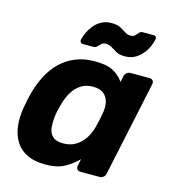

<svg xmlns="http://www.w3.org/2000/svg" viewBox="-110 -820 835 921"><g transform="rotate(15 308.0 -359.0)"><path d="M197 10Q147 10 110.5 -6.5Q74 -23 53 -54.5Q32 -86 25.5 -129.5Q19 -173 28 -226Q31 -245 34.5 -260.5Q38 -276 42 -294Q55 -346 77 -389Q99 -432 131 -463.5Q163 -495 205.5 -512.5Q248 -530 301 -530Q363 -530 395 -511.5Q427 -493 445 -466L451 -495Q453 -506 461.5 -513Q470 -520 480 -520H575Q586 -520 591.5 -513Q597 -506 595 -495L495 -25Q493 -14 485 -7Q477 0 466 0H371Q360 0 354.5 -7Q349 -14 351 -25L358 -59Q328 -29 292 -9.5Q256 10 197 10ZM254 -110Q292 -110 318.5 -127Q345 -144 361.5 -170Q378 -196 386 -226Q391 -245 395 -264Q399 -283 402 -301Q407 -329 402 -353.5Q397 -378 378.5 -394Q360 -410 324 -410Q289 -410 264 -393.5Q239 -377 223 -350Q207 -323 198 -291Q194 -276 190 -260Q186 -244 184 -229Q180 -197 182.5 -170Q185 -143 202 -126.5Q219 -110 254 -110ZM432 -590Q406 -590 389.5 -599Q373 -608 360 -616.5Q347 -625 330 -625Q317 -625 309 -618Q301 -611 294 -603Q287 -595 276 -595H223Q216 -595 212 -600.5Q208 -606 209 -612Q212 -628 221 -647.5Q230 -667 244.5 -685.5Q259 -704 281 -716Q303 -728 331 -728Q359 -728 375 -719.5Q391 -711 404.5 -702Q418 -693 434 -693Q448 -693 455.5 -701Q463 -709 469.5 -716.5Q476 -724 487 -724H540Q549 -724 552.5 -718.5Q556 -713 554 -706Q551 -690 542.5 -670.5Q534 -651 519 -632.5Q504 -614 482.5 -602Q461 -590 432 -590Z"/></g></svg>

Font: Rubik SemiBold
Style: Italic
Weight: 600
Italic angle: -12°
Designer: Hubert and Fischer
Foundry: Hubert and Fischer
Version: Version 2.300;gftools[0.9.30]